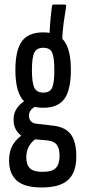

<svg xmlns="http://www.w3.org/2000/svg" viewBox="-20 -637 374 848"><path d="M164 191Q89 191 54.5 161Q20 131 20 71Q20 29 39 -1Q58 -31 93 -50L144 -27Q123 -16 109.5 6.5Q96 29 96 57Q96 91 112.5 106.5Q129 122 167 122Q210 122 226.5 105Q243 88 243 51Q243 18 230.5 2Q218 -14 188 -17L119 -23Q81 -27 60.5 -50Q40 -73 40 -108Q40 -134 50.5 -152Q61 -170 76.5 -182.5Q92 -195 105 -202L150 -173Q131 -166 119.5 -154.5Q108 -143 108 -126Q108 -111 116.5 -101.5Q125 -92 145 -90L215 -82Q268 -76 292.5 -44Q317 -12 317 55Q317 124 281 157.5Q245 191 164 191ZM171 -161Q106 -161 77 -200.5Q48 -240 48 -328Q48 -415 76.5 -454.5Q105 -494 171 -494Q236 -494 264.5 -454.5Q293 -415 293 -328Q293 -240 264.5 -200.5Q236 -161 171 -161ZM171 -228Q201 -228 210.5 -250Q220 -272 220 -327Q220 -383 210.5 -404.5Q201 -426 171 -426Q142 -426 131.5 -404.5Q121 -383 121 -327Q121 -272 131.5 -250Q142 -228 171 -228ZM254 -448 198 -474Q200 -518 203 -551.5Q206 -585 209 -607Q210 -617 217 -617H266Q274 -617 272 -607Q267 -576 261.5 -538.5Q256 -501 254 -448Z"/></svg>

Font: Sofia Sans Extra Condensed Medium
Style: Regular
Weight: 500
Version: Version 4.100